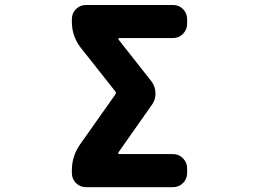

<svg xmlns="http://www.w3.org/2000/svg" viewBox="-20 -776 1040 776"><path d="M328.1 -19.5Q303.7 -19.5 287.1 -36.1Q270.5 -52.7 270.5 -77.1V-87.9Q270.5 -145.5 303.7 -192.4L446.3 -394.5Q450.2 -400.4 446.3 -406.2L305.7 -584Q270.5 -629.9 270.5 -687.5V-698.2Q270.5 -722.7 287.1 -739.3Q303.7 -755.9 328.1 -755.9H678.7Q703.1 -755.9 719.7 -739.3Q736.3 -722.7 736.3 -698.2V-679.7Q736.3 -656.2 719.7 -639.2Q703.1 -622.1 678.7 -622.1H461.9Q460 -622.1 459 -620.1Q458 -618.2 459 -616.2L592.8 -446.3Q608.4 -424.8 608.4 -397.5Q608.4 -373 594.7 -353.5L458 -159.2Q457 -157.2 458 -155.3Q459 -153.3 461.9 -153.3H678.7Q703.1 -153.3 719.7 -136.2Q736.3 -119.1 736.3 -95.7V-77.1Q736.3 -52.7 719.7 -36.1Q703.1 -19.5 678.7 -19.5Z"/></svg>

Font: Rounded Mgen+ 1m bold
Style: Bold
Weight: 700
Designer: [Source Han Sans]
Ryoko NISHIZUKA  (kana & ideographs); Paul D. Hunt (Latin, Greek & Cyrillic); Wenlong ZHANG  (bopomofo
Version: Version 1.059.20150602